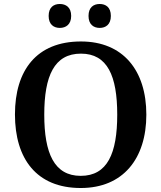

<svg xmlns="http://www.w3.org/2000/svg" viewBox="-20 -933 810 963"><path d="M480 -793C510 -793 536 -810 536 -853C536 -897 510 -913 480 -913C450 -913 424 -897 424 -853C424 -810 450 -793 480 -793ZM280 -793C310 -793 337 -810 337 -853C337 -897 310 -913 280 -913C250 -913 224 -897 224 -853C224 -810 250 -793 280 -793ZM385 10C597 10 714 -137 714 -358C714 -580 597 -725 386 -725C163 -725 55 -580 55 -359C55 -137 163 10 385 10ZM385 -51C252 -51 202 -164 202 -358C202 -552 252 -664 386 -664C519 -664 568 -552 568 -358C568 -164 519 -51 385 -51Z"/></svg>

Font: Noto Serif Tamil SemiBold
Style: Italic
Weight: 600
Italic angle: -12°
Designer: Indian Type Foundry, Tom Grace, and the Monotype Design Team
Foundry: Monotype Imaging Inc.
Version: Version 2.003